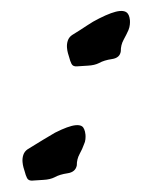

<svg xmlns="http://www.w3.org/2000/svg" viewBox="-36 -384 325 407"><g transform="rotate(-5 126.5 -180.5)"><path d="M133 -243Q124 -243 121.5 -249.5Q119 -256 118 -263Q117 -267 116 -272.5Q115 -278 115 -284Q115 -292 118 -299Q121 -306 128 -310Q148 -320 161.5 -327.5Q175 -335 188 -340Q218 -352 233 -352Q248 -352 251 -342V-343Q253 -337 253 -331Q253 -327 252 -321.5Q251 -316 248 -310Q243 -301 236 -290.5Q229 -280 228 -267Q225 -253 208 -252Q191 -251 180 -246Q170 -242 156 -242.5Q142 -243 135 -243ZM18 -10Q9 -10 6.5 -16.5Q4 -23 3 -30Q2 -34 1 -39.5Q0 -45 0 -51Q0 -59 3 -66Q6 -73 13 -77Q33 -87 47 -94Q61 -101 74 -107Q104 -119 119 -119Q134 -119 136 -109V-110Q138 -104 138 -97Q138 -93 137 -87.5Q136 -82 133 -77Q129 -68 122 -57.5Q115 -47 114 -34Q110 -20 93 -19Q76 -18 65 -13Q55 -9 41 -9.5Q27 -10 20 -10Z"/></g></svg>

Font: Vujahday Script
Style: Regular
Weight: 400
Designer: Robert E. Leuschke
Foundry: Robert E. Leuschke
Version: Version 1.010; ttfautohint (v1.8.3)